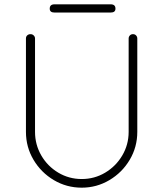

<svg xmlns="http://www.w3.org/2000/svg" viewBox="-20 -858 755 888"><path d="M615 -680V-248Q615 -178 580 -119Q545 -60 486 -25Q427 10 358 10Q288 10 229 -25Q170 -60 135 -119Q100 -178 100 -248V-680Q100 -689 106 -694.5Q112 -700 121 -700Q130 -700 136 -694Q142 -688 142 -680V-248Q142 -189 171 -139Q200 -89 249.5 -59.5Q299 -30 358 -30Q417 -30 466.5 -59.5Q516 -89 545.5 -139Q575 -189 575 -248V-680Q575 -688 580.5 -694Q586 -700 595 -700Q604 -700 609.5 -694Q615 -688 615 -680ZM210 -818Q210 -838 232 -838H492Q514 -838 514 -818Q514 -800 492 -800H232Q210 -800 210 -818Z"/></svg>

Font: Quicksand Light
Style: Regular
Weight: 300
Designer: Andrew Paglinawan
Foundry: Andrew Paglinawan
Version: Version 3.000